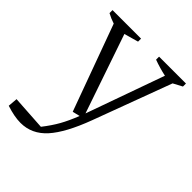

<svg xmlns="http://www.w3.org/2000/svg" viewBox="-229 -592 904 904"><g transform="rotate(45 223.0 -140.0)"><path d="M-35 183 -31 135 142 146Q174 105 194.5 68.5Q215 32 235 -19L198 -10L41 -440Q16 -448 -8 -461V-481H182V-461L111 -441L246 -47Q248 -54 251 -61L385 -437Q343 -446 302 -461V-481H481V-461L436 -437L291 -47Q243 82 189.5 141.5Q136 201 61 201Q20 201 -35 183Z"/></g></svg>

Font: Piazzolla Light
Style: Regular
Weight: 300
Designer: Juan Pablo del Peral
Foundry: Huerta Tipografica
Version: Version 1.330